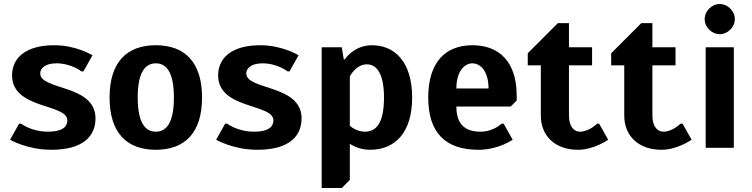

<svg xmlns="http://www.w3.org/2000/svg" viewBox="-20 -735 3740 955"><path d="M250 -510C105 -510 40 -445 40 -360C40 -190 315 -221 315 -136C315 -105 290 -80 220 -80C135 -80 85 -120 85 -120H75L30 -40C30 -40 115 10 235 10C390 10 455 -55 455 -146C455 -316 180 -285 180 -370C180 -395 205 -420 260 -420C335 -420 385 -380 385 -380H395L440 -460C440 -460 360 -510 250 -510Z M845 -250C845 -120 805 -80 755 -80C705 -80 665 -120 665 -250C665 -380 705 -420 755 -420C805 -420 845 -380 845 -250ZM985 -250C985 -425 900 -510 755 -510C610 -510 525 -425 525 -250C525 -75 610 10 755 10C900 10 985 -75 985 -250Z M1275 -510C1130 -510 1065 -445 1065 -360C1065 -190 1340 -221 1340 -136C1340 -105 1315 -80 1245 -80C1160 -80 1110 -120 1110 -120H1100L1055 -40C1055 -40 1140 10 1260 10C1415 10 1480 -55 1480 -146C1480 -316 1205 -285 1205 -370C1205 -395 1230 -420 1285 -420C1360 -420 1410 -380 1410 -380H1420L1465 -460C1465 -460 1385 -510 1275 -510Z M1720 -355C1720 -355 1750 -415 1805 -415C1850 -415 1890 -375 1890 -250C1890 -120 1850 -80 1795 -80C1750 -80 1720 -110 1720 -110ZM1580 200H1680L1720 160V-20C1720 -20 1760 10 1820 10C1945 10 2030 -75 2030 -250C2030 -425 1945 -510 1830 -510C1740 -510 1695 -440 1695 -440H1690L1680 -500H1580Z M2330 -420C2370 -420 2410 -380 2410 -295H2250C2250 -380 2290 -420 2330 -420ZM2360 10C2460 10 2530 -40 2530 -40L2485 -120H2475C2475 -120 2435 -80 2370 -80C2290 -80 2250 -120 2250 -205H2520L2550 -235V-260C2550 -425 2465 -510 2330 -510C2195 -510 2110 -425 2110 -250C2110 -75 2195 10 2360 10Z M2865 -80C2835 -80 2810 -105 2810 -160V-410H2925V-500H2810V-620H2755L2605 -470V-410H2670V-160C2670 -60 2740 10 2855 10C2935 10 3005 -40 3005 -40L2960 -120H2950C2950 -120 2910 -80 2865 -80Z M3280 -80C3250 -80 3225 -105 3225 -160V-410H3340V-500H3225V-620H3170L3020 -470V-410H3085V-160C3085 -60 3155 10 3270 10C3350 10 3420 -40 3420 -40L3375 -120H3365C3365 -120 3325 -80 3280 -80Z M3490 -500V0H3630V-500ZM3560 -715C3520 -715 3485 -680 3485 -640C3485 -600 3520 -565 3560 -565C3600 -565 3635 -600 3635 -640C3635 -680 3600 -715 3560 -715Z"/></svg>

Font: Scada
Style: Bold
Weight: 700
Designer: Jovanny Lemonad
Foundry: Jovanny Lemonad
Version: Version 3.005